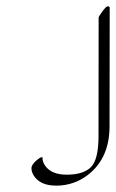

<svg xmlns="http://www.w3.org/2000/svg" viewBox="-20 -550 369 611"><path d="M293.9 -494.1Q293.9 -497.6 308.3 -517.1Q322.8 -536.6 329.1 -526.4Q329.6 -525.9 329.1 -525.4L328.6 -148.4Q328.6 -45.9 258.8 7.3Q215.3 40 161.4 40.8Q107.4 41.5 86.9 7.8Q80.1 -3.4 80.1 -14.6Q80.1 -25.9 96.2 -39.6Q112.3 -53.2 115.2 -48.8Q115.2 -36.1 121.6 -25.9Q141.1 6.3 193.8 5.9Q246.6 5.4 270 -18.8Q293.5 -43 293.5 -117.2Z"/></svg>

Font: ML-NILA03
Style: Regular
Weight: 400
Designer: CLT@C-DIT
Version: Version ML-NILA03 1.0